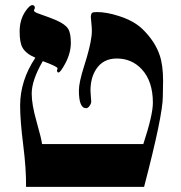

<svg xmlns="http://www.w3.org/2000/svg" viewBox="-20 -725 702 745"><path d="M611.8 -351.1Q611.8 -277.8 539.1 0H81.1Q82 -67.4 70.3 -160.6Q58.1 -257.3 58.1 -314.9Q58.1 -412.6 117.2 -501Q79.6 -517.1 66.9 -541Q56.2 -560.5 56.2 -603Q56.2 -647 77.6 -679.7Q94.7 -705.1 105 -705.1Q115.2 -705.1 115.2 -694.8Q115.2 -691.9 113.5 -689.2Q111.8 -686.5 111.8 -684.1Q111.8 -677.7 134.8 -670.4Q176.8 -655.8 199.2 -646Q232.9 -630.9 243.9 -614Q254.9 -597.2 254.9 -559.1Q254.9 -519 232.9 -478Q214.4 -443.8 207 -443.8Q201.2 -443.8 201.2 -452.1Q201.2 -453.6 202.1 -454.6Q203.1 -455.6 203.1 -460Q203.1 -466.8 146 -487.8Q103 -413.6 103 -361.8Q103 -319.3 121.6 -254.4Q141.6 -183.6 143.1 -166H536.1Q573.2 -278.8 573.2 -326.2Q573.2 -410.2 529.8 -456.5Q491.2 -498 433.1 -498Q379.4 -498 352.5 -455.6Q331.1 -422.4 331.1 -373Q331.1 -365.7 332.5 -351.1Q334 -336.4 334 -332Q334 -323.2 327.6 -314.2Q321.3 -305.2 314 -305.2Q286.1 -305.2 286.1 -374Q286.1 -404.8 306.6 -469.2Q330.1 -542.5 335 -584Q336.4 -594.2 336.4 -605.5Q336.4 -617.7 334.5 -635.5Q332.5 -653.3 332.5 -658.7Q332.5 -669.9 336.9 -674.8Q340.3 -678.2 356 -678.2Q393.6 -678.2 440.4 -663.1Q499.5 -644.5 533.2 -611.8Q582 -564 599.6 -510.7Q612.8 -472.2 612.8 -411.1Q612.8 -401.4 612.3 -381.6Q611.8 -361.8 611.8 -351.1Z"/></svg>

Font: Ezra SIL SR
Style: Regular
Weight: 400
Designer: Development by SIL's NRSI team. OpenType tables by Ralph Hancock ( hancock@dircon.co.uk ).
Foundry: Development by SIL's NRSI team.
Version: Version 2.51; 2007